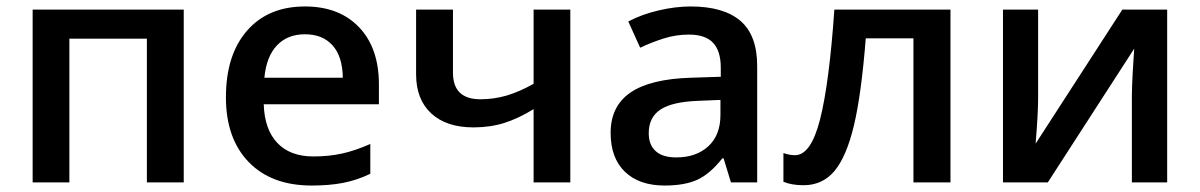

<svg xmlns="http://www.w3.org/2000/svg" viewBox="-20 -570 3749 600"><path d="M554.2 -540V0H439V-449.2H196.8V0H82V-540Z M954.1 9.8Q828.1 9.8 757.1 -63.7Q686 -137.2 686 -266.1Q686 -398.4 752 -474.1Q817.9 -549.8 933.1 -549.8Q1040 -549.8 1102.1 -484.9Q1164.1 -419.9 1164.1 -306.2V-244.1H804.2Q806.6 -165.5 846.7 -123.3Q886.7 -81.1 959.5 -81.1Q1007.3 -81.1 1048.6 -90.1Q1089.8 -99.1 1137.2 -120.1V-26.9Q1095.2 -6.8 1052.2 1.5Q1009.3 9.8 954.1 9.8ZM933.1 -462.9Q878.4 -462.9 845.5 -428.2Q812.5 -393.6 806.2 -327.1H1051.3Q1050.3 -394 1019 -428.5Q987.8 -462.9 933.1 -462.9Z M1395.5 -540V-342.8Q1395.5 -259.8 1481.4 -259.8Q1522.9 -259.8 1562.5 -271.2Q1602.1 -282.7 1647.5 -308.1V-540H1762.2V0H1647.5V-229Q1600.1 -199.7 1555.9 -185.8Q1511.7 -171.9 1459.5 -171.9Q1375 -171.9 1327.6 -215.6Q1280.3 -259.3 1280.3 -337.9V-540Z M2264.2 0 2241.2 -75.2H2237.3Q2198.2 -25.9 2158.7 -8.1Q2119.1 9.8 2057.1 9.8Q1977.5 9.8 1932.9 -33.2Q1888.2 -76.2 1888.2 -154.8Q1888.2 -238.3 1950.2 -280.8Q2012.2 -323.2 2139.2 -327.1L2232.4 -330.1V-358.9Q2232.4 -410.6 2208.3 -436.3Q2184.1 -461.9 2133.3 -461.9Q2091.8 -461.9 2053.7 -449.7Q2015.6 -437.5 1980.5 -420.9L1943.4 -502.9Q1987.3 -525.9 2039.6 -537.8Q2091.8 -549.8 2138.2 -549.8Q2241.2 -549.8 2293.7 -504.9Q2346.2 -460 2346.2 -363.8V0ZM2093.3 -78.1Q2155.8 -78.1 2193.6 -113Q2231.4 -147.9 2231.4 -210.9V-257.8L2162.1 -254.9Q2081.1 -252 2044.2 -227.8Q2007.3 -203.6 2007.3 -153.8Q2007.3 -117.7 2028.8 -97.9Q2050.3 -78.1 2093.3 -78.1Z M2950.2 0H2834.5V-450.2H2685.5Q2671.9 -276.4 2648.7 -178.7Q2625.5 -81.1 2588.1 -36.1Q2550.8 8.8 2491.2 8.8Q2453.6 8.8 2428.2 -2V-91.8Q2446.3 -85 2464.4 -85Q2514.2 -85 2542.7 -197Q2571.3 -309.1 2587.4 -540H2950.2Z M3224.1 -540V-263.2Q3224.1 -214.8 3216.3 -121.1L3487.3 -540H3627.4V0H3517.1V-272Q3517.1 -294.4 3519.8 -344.7Q3522.5 -395 3524.4 -418L3254.4 0H3114.3V-540Z"/></svg>

Font: JBL Sans
Style: Semibold
Weight: 600
Version: Version 1.10